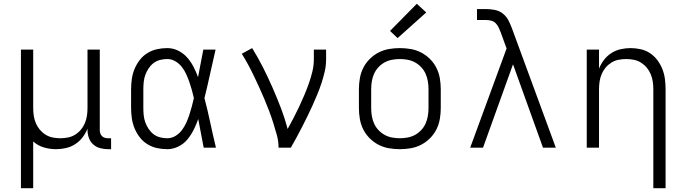

<svg xmlns="http://www.w3.org/2000/svg" viewBox="-20 -783 3640 1018"><path d="M91 215V-520H156V-210Q156 -190 159 -169.5Q162 -149 170 -130Q178 -111 191 -95.5Q204 -80 221.5 -69Q239 -58 259.5 -54Q280 -50 300 -50Q320 -50 340.5 -54Q361 -58 378.5 -69Q396 -80 409 -95.5Q422 -111 430 -130Q438 -149 441 -169.5Q444 -190 444 -210V-520H509V-94Q509 -85 511.5 -76.5Q514 -68 520.5 -61.5Q527 -55 535.5 -52.5Q544 -50 553 -50H569V8H553Q532 8 511 2.5Q490 -3 474 -17.5Q458 -32 451 -52.5Q444 -73 444 -94V-101Q434 -76 417.5 -54.5Q401 -33 378.5 -18.5Q356 -4 329.5 2Q303 8 277 8Q244 8 212 -1.5Q180 -11 156 -33V215Z M867 8Q839 8 812 2Q785 -4 761.5 -18.5Q738 -33 721 -55Q704 -77 693.5 -102.5Q683 -128 679 -155.5Q675 -183 675 -210V-310Q675 -337 679 -364.5Q683 -392 693.5 -417.5Q704 -443 721 -465Q738 -487 761.5 -501.5Q785 -516 812 -522Q839 -528 867 -528Q897 -528 924.5 -514.5Q952 -501 972 -478.5Q992 -456 1006 -429Q1020 -402 1030 -374Q1037 -410 1044 -447Q1051 -484 1058 -520H1123Q1108 -456 1094 -391.5Q1080 -327 1064 -263Q1081 -198 1095 -132Q1109 -66 1125 0H1060Q1053 -38 1045.5 -76Q1038 -114 1031 -152Q1021 -123 1007 -95Q993 -67 973.5 -43.5Q954 -20 925.5 -6Q897 8 867 8ZM867 -50Q890 -50 910 -62Q930 -74 944 -92.5Q958 -111 967.5 -132Q977 -153 984 -174.5Q991 -196 997 -218.5Q1003 -241 1008 -263Q1003 -285 997 -306.5Q991 -328 983.5 -349.5Q976 -371 966.5 -391.5Q957 -412 943 -429.5Q929 -447 909 -458.5Q889 -470 867 -470Q847 -470 828 -465Q809 -460 794 -448.5Q779 -437 768 -420.5Q757 -404 750.5 -386Q744 -368 742 -348.5Q740 -329 740 -310V-210Q740 -191 742 -171.5Q744 -152 750.5 -134Q757 -116 768 -99.5Q779 -83 794 -71.5Q809 -60 828 -55Q847 -50 867 -50Z M1457 0Q1457 -34 1448 -66.5Q1439 -99 1429 -131Q1419 -163 1407 -194.5Q1395 -226 1382 -257Q1369 -288 1355 -318.5Q1341 -349 1326.5 -379.5Q1312 -410 1296 -439.5Q1280 -469 1262 -498L1317 -528Q1348 -478 1374.5 -425.5Q1401 -373 1424.5 -319.5Q1448 -266 1469 -211Q1490 -156 1505 -99Q1521 -128 1536.5 -157.5Q1552 -187 1566 -217Q1580 -247 1593 -277.5Q1606 -308 1617 -339Q1628 -370 1636 -402.5Q1644 -435 1644 -468V-520H1709V-468Q1709 -436 1702 -405Q1695 -374 1685 -343.5Q1675 -313 1663 -284Q1651 -255 1638 -226Q1625 -197 1611 -168.5Q1597 -140 1582.5 -111.5Q1568 -83 1553 -55.5Q1538 -28 1522 0Z M2100 8Q2071 8 2042 3Q2013 -2 1987 -15.5Q1961 -29 1940 -50Q1919 -71 1906 -97Q1893 -123 1888 -152Q1883 -181 1883 -210V-310Q1883 -339 1888 -368Q1893 -397 1906 -423Q1919 -449 1940 -470Q1961 -491 1987 -504.5Q2013 -518 2042 -523Q2071 -528 2100 -528Q2129 -528 2158 -523Q2187 -518 2213 -504.5Q2239 -491 2260 -470Q2281 -449 2294 -423Q2307 -397 2312 -368Q2317 -339 2317 -310V-210Q2317 -181 2312 -152Q2307 -123 2294 -97Q2281 -71 2260 -50Q2239 -29 2213 -15.5Q2187 -2 2158 3Q2129 8 2100 8ZM2100 -50Q2121 -50 2142 -54Q2163 -58 2181 -68Q2199 -78 2213.5 -93.5Q2228 -109 2236.5 -128Q2245 -147 2248.5 -168Q2252 -189 2252 -210V-310Q2252 -331 2248.5 -352Q2245 -373 2236.5 -392Q2228 -411 2213.5 -426.5Q2199 -442 2181 -452Q2163 -462 2142 -466Q2121 -470 2100 -470Q2079 -470 2058 -466Q2037 -462 2019 -452Q2001 -442 1986.5 -426.5Q1972 -411 1963.5 -392Q1955 -373 1951.5 -352Q1948 -331 1948 -310V-210Q1948 -189 1951.5 -168Q1955 -147 1963.5 -128Q1972 -109 1986.5 -93.5Q2001 -78 2019 -68Q2037 -58 2058 -54Q2079 -50 2100 -50ZM2088 -581 2048 -619 2190 -763 2240 -717Z M2473 0 2666 -526 2635 -611Q2630 -624 2624 -637Q2618 -650 2608 -660Q2598 -670 2584 -673.5Q2570 -677 2555 -677H2509V-735H2555Q2579 -735 2603 -730.5Q2627 -726 2646 -711Q2665 -696 2676 -674.5Q2687 -653 2695 -631L2927 0H2859L2700 -442L2541 0Z M3444 215V-310Q3444 -330 3441 -350.5Q3438 -371 3430 -390Q3422 -409 3409 -424.5Q3396 -440 3378.5 -451Q3361 -462 3340.5 -466Q3320 -470 3300 -470Q3280 -470 3259.5 -466Q3239 -462 3221.5 -451Q3204 -440 3191 -424.5Q3178 -409 3170 -390Q3162 -371 3159 -350.5Q3156 -330 3156 -310V0H3091V-520H3156V-419Q3166 -444 3182.5 -465.5Q3199 -487 3221.5 -501.5Q3244 -516 3270.5 -522Q3297 -528 3323 -528Q3350 -528 3377 -522Q3404 -516 3426.5 -501Q3449 -486 3465.5 -464Q3482 -442 3492 -416.5Q3502 -391 3505.5 -364Q3509 -337 3509 -310V215Z"/></svg>

Font: Iosevka SS04 Light Extended
Style: Regular
Weight: 300
Width: 7
Monospace: yes
Designer: Belleve Invis
Foundry: Belleve Invis
Version: Version 19.0.0; ttfautohint (v1.8.4)